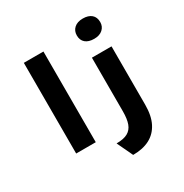

<svg xmlns="http://www.w3.org/2000/svg" viewBox="-224 -975 1298 1357"><g transform="rotate(-30 425.5 -296.5)"><path d="M126 0V-740H286V0ZM470 210 409 81Q467 81 500 63Q533 45 547 7Q561 -31 561 -93V-531H721V-55Q721 35 691 93.5Q661 152 605.5 181Q550 210 470 210ZM643 -638Q597 -638 572 -659.5Q547 -681 547 -720Q547 -757 572.5 -780Q598 -803 643 -803Q688 -803 713 -781.5Q738 -760 738 -720Q738 -684 712.5 -661Q687 -638 643 -638Z"/></g></svg>

Font: Lexend Exa
Style: Bold
Weight: 700
Designer: Bonnie Shaver-Troup, Thomas Jockin
Foundry: Lexend
Version: Version 1.007